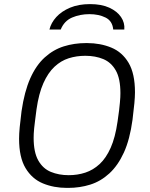

<svg xmlns="http://www.w3.org/2000/svg" viewBox="-20 -906 731 936"><path d="M306 10Q242 10 189 -12Q136 -34 104.5 -86.5Q73 -139 73 -230Q73 -253 76 -285Q79 -317 85 -364Q99 -460 127.5 -524Q156 -588 198 -626Q240 -664 291 -680Q342 -696 399 -696H405Q469 -696 522.5 -674Q576 -652 607 -599.5Q638 -547 638 -456Q638 -434 635 -402Q632 -370 626 -322Q613 -226 584 -162.5Q555 -99 513 -60.5Q471 -22 420 -6Q369 10 312 10ZM315 -52Q358 -52 396 -64.5Q434 -77 465.5 -106Q497 -135 519.5 -185.5Q542 -236 553 -313Q558 -345 560.5 -367.5Q563 -390 564.5 -405.5Q566 -421 566.5 -432Q567 -443 567 -452Q567 -523 544.5 -562.5Q522 -602 483.5 -618Q445 -634 396 -634Q353 -634 315 -622Q277 -610 245.5 -580.5Q214 -551 191.5 -500.5Q169 -450 158 -373Q154 -341 151 -318.5Q148 -296 146.5 -280.5Q145 -265 144.5 -254Q144 -243 144 -234Q144 -164 166.5 -124Q189 -84 228 -68Q267 -52 315 -52ZM221 -762Q229 -795 254.5 -823Q280 -851 321.5 -868.5Q363 -886 419 -886Q475 -886 513 -868.5Q551 -851 570 -823Q589 -795 586 -762H532Q528 -804 494.5 -820.5Q461 -837 416 -837Q370 -837 331.5 -820.5Q293 -804 276 -762Z"/></svg>

Font: Chivo ExtraLight
Style: Italic
Weight: 250
Italic angle: -8.05°
Designer: Hector Gatti
Foundry: Omnibus-Type
Version: Version 2.002